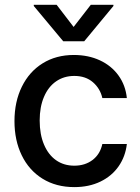

<svg xmlns="http://www.w3.org/2000/svg" viewBox="-20 -765 581 796"><path d="M40 -262.7Q40 -343.3 70.6 -405.5Q101.1 -467.8 156.7 -502.4Q212.4 -537.1 286.1 -537.1Q346.2 -537.1 394 -514.9Q441.9 -492.7 471.2 -452.1Q500.5 -411.6 505.9 -358.4H404.3Q395.5 -397.9 365.2 -424.1Q335 -450.2 288.1 -450.2Q245.1 -450.2 212.6 -427.7Q180.2 -405.3 162.4 -363.5Q144.5 -321.8 144.5 -265.6Q144.5 -208 162.4 -165.8Q180.2 -123.5 212.4 -100.8Q244.6 -78.1 288.1 -78.1Q332.5 -78.1 363.8 -101.8Q395 -125.5 404.3 -168H505.9Q500 -116.2 471.9 -75.7Q443.8 -35.2 396.5 -12.2Q349.1 10.7 288.1 10.7Q212.4 10.7 156.2 -24.2Q100.1 -59.1 70.1 -121.1Q40 -183.1 40 -262.7ZM285.2 -653.3 356.4 -745.1H450.2V-740.2L329.1 -593.8H242.2L120.1 -740.2V-745.1H214.8Z"/></svg>

Font: WEMIX Pretendard Medium
Style: Regular
Weight: 500
Designer: Base glyphs from Inter by Rasmus Andersson; Hangeul glyphs from Noto Sans CJK(Source Han Sans) by Jang Soo-young and Kan
Foundry: Kil Hyung-jin
Version: Version 1.000